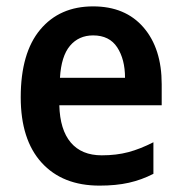

<svg xmlns="http://www.w3.org/2000/svg" viewBox="-20 -572 569 602"><path d="M272 -552Q373 -552 430 -486Q487 -420 487 -308V-242H166Q168 -165 202 -125Q236 -85 299 -85Q345 -85 382.5 -95Q420 -105 461 -126V-27Q424 -8 384 1Q344 10 292 10Q176 10 110.5 -62Q45 -134 45 -267Q45 -406 106 -479Q167 -552 272 -552ZM272 -461Q227 -461 199.5 -428.5Q172 -396 168 -328H372Q372 -386 347.5 -423.5Q323 -461 272 -461Z"/></svg>

Font: Noto Sans Sinhala SemiCondensed SemiBold
Style: Regular
Weight: 600
Width: 4
Designer: Jelle Bosma - Monotype Design Team
Foundry: Monotype Imaging Inc.
Version: Version 2.006; ttfautohint (v1.8.4.7-5d5b)